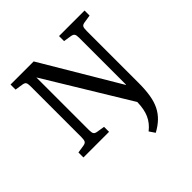

<svg xmlns="http://www.w3.org/2000/svg" viewBox="-234 -887 1304 1304"><g transform="rotate(-45 417.5 -235.5)"><path d="M62 0V-47.9L120.1 -57.1Q138.2 -60.1 144 -70.6Q149.9 -81.1 149.9 -107.9V-596.2Q149.9 -621.1 144 -630.6Q138.2 -640.1 118.2 -643.1L62 -651.9V-700.2H284.2L613.8 -145H616.2V-596.2Q616.2 -621.1 609.6 -630.6Q603 -640.1 583 -643.1L527.8 -651.9V-700.2H772.9V-651.9L715.8 -643.1Q696.8 -640.1 690.9 -630.1Q685.1 -620.1 685.1 -591.8V-95.2Q685.1 -28.3 677 21.7Q668.9 71.8 650.4 109.4Q631.8 147 601.8 176Q571.8 205.1 527.8 229L500 188Q522 170.9 538.1 150.9Q554.2 130.9 564.7 107.4Q575.2 84 580.6 55.9Q585.9 27.8 586.9 -5.9V-7.8L221.2 -608.9H220.2V-104Q220.2 -79.1 226.6 -69.6Q232.9 -60.1 252 -57.1L308.1 -47.9V0Z"/></g></svg>

Font: Literata
Style: Regular
Weight: 400
Designer: Latin by Veronika Burian and Jose Scaglione. Greek by Irene Vlachou. Cyrillic by Vera Evstafieva.
Foundry: TypeTogether
Version: Version 3.002